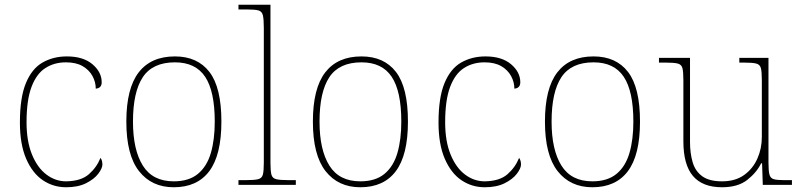

<svg xmlns="http://www.w3.org/2000/svg" viewBox="-20 -780 3382 810"><path d="M259 10Q205 10 161 -19.5Q117 -49 90.5 -110Q64 -171 64 -263Q64 -369 89.5 -430Q115 -491 160 -516.5Q205 -542 262 -542Q331 -542 370 -509Q409 -476 409 -433Q409 -408 384 -406Q384 -434 370 -459.5Q356 -485 328.5 -501Q301 -517 258 -517Q209 -517 171.5 -493Q134 -469 113 -413.5Q92 -358 92 -264Q92 -184 115 -128Q138 -72 176 -43.5Q214 -15 259 -15Q322 -16 355 -45Q388 -74 404 -114Q412 -103 412 -86Q412 -70 394.5 -47Q377 -24 343 -7Q309 10 259 10Z M713 10Q620 10 566.5 -58Q513 -126 513 -267Q513 -407 565 -474.5Q617 -542 718 -542Q813 -542 863.5 -476.5Q914 -411 914 -267Q914 -126 863 -58Q812 10 713 10ZM713 -15Q777 -15 815 -46.5Q853 -78 869.5 -134.5Q886 -191 886 -267Q886 -395 845.5 -456Q805 -517 718 -517Q624 -517 582.5 -454.5Q541 -392 541 -267Q541 -148 582.5 -81.5Q624 -15 713 -15Z M986 0V-20H1016Q1053 -20 1069 -24Q1085 -28 1089 -43.5Q1093 -59 1093 -94V-662Q1093 -699 1089 -715.5Q1085 -732 1070.5 -736Q1056 -740 1026 -740H986V-760H1121V-94Q1121 -59 1125 -43.5Q1129 -28 1145.5 -24Q1162 -20 1198 -20H1228V0Z M1500 10Q1407 10 1353.5 -58Q1300 -126 1300 -267Q1300 -407 1352 -474.5Q1404 -542 1505 -542Q1600 -542 1650.5 -476.5Q1701 -411 1701 -267Q1701 -126 1650 -58Q1599 10 1500 10ZM1500 -15Q1564 -15 1602 -46.5Q1640 -78 1656.5 -134.5Q1673 -191 1673 -267Q1673 -395 1632.5 -456Q1592 -517 1505 -517Q1411 -517 1369.5 -454.5Q1328 -392 1328 -267Q1328 -148 1369.5 -81.5Q1411 -15 1500 -15Z M2025 10Q1971 10 1927 -19.5Q1883 -49 1856.5 -110Q1830 -171 1830 -263Q1830 -369 1855.5 -430Q1881 -491 1926 -516.5Q1971 -542 2028 -542Q2097 -542 2136 -509Q2175 -476 2175 -433Q2175 -408 2150 -406Q2150 -434 2136 -459.5Q2122 -485 2094.5 -501Q2067 -517 2024 -517Q1975 -517 1937.5 -493Q1900 -469 1879 -413.5Q1858 -358 1858 -264Q1858 -184 1881 -128Q1904 -72 1942 -43.5Q1980 -15 2025 -15Q2088 -16 2121 -45Q2154 -74 2170 -114Q2178 -103 2178 -86Q2178 -70 2160.5 -47Q2143 -24 2109 -7Q2075 10 2025 10Z M2479 10Q2386 10 2332.5 -58Q2279 -126 2279 -267Q2279 -407 2331 -474.5Q2383 -542 2484 -542Q2579 -542 2629.5 -476.5Q2680 -411 2680 -267Q2680 -126 2629 -58Q2578 10 2479 10ZM2479 -15Q2543 -15 2581 -46.5Q2619 -78 2635.5 -134.5Q2652 -191 2652 -267Q2652 -395 2611.5 -456Q2571 -517 2484 -517Q2390 -517 2348.5 -454.5Q2307 -392 2307 -267Q2307 -148 2348.5 -81.5Q2390 -15 2479 -15Z M3026 10Q2944 10 2903.5 -37.5Q2863 -85 2863 -184V-442Q2863 -477 2859 -492.5Q2855 -508 2839 -512Q2823 -516 2786 -516H2760V-536H2891V-181Q2891 -134 2902 -96Q2913 -58 2942.5 -36.5Q2972 -15 3026 -15Q3082 -15 3119 -41.5Q3156 -68 3175 -110.5Q3194 -153 3194 -202V-442Q3194 -477 3190 -492.5Q3186 -508 3170 -512Q3154 -516 3117 -516H3099V-536H3222V-94Q3222 -60 3226 -44Q3230 -28 3244.5 -24Q3259 -20 3289 -20H3321V0H3198L3195 -91H3191Q3172 -52 3132.5 -21Q3093 10 3026 10Z"/></svg>

Font: Noto Serif Myanmar Thin
Style: Regular
Weight: 100
Designer: Ben Mitchell and the Monotype Design Team
Foundry: Monotype Imaging Inc.
Version: Version 2.106; ttfautohint (v1.8.4.7-5d5b)